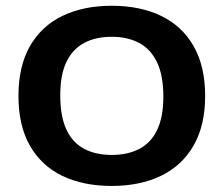

<svg xmlns="http://www.w3.org/2000/svg" viewBox="-20 -622 756 650"><path d="M358 7.5Q262 7.5 191.2 -26.5Q120.5 -60.5 81.5 -128.5Q42.5 -196.5 42.5 -297Q42.5 -398 81.5 -466Q120.5 -534 191.5 -568.2Q262.5 -602.5 358 -602.5Q454.5 -602.5 525.5 -568.2Q596.5 -534 635.5 -465.8Q674.5 -397.5 674.5 -297Q674.5 -197 635.2 -129Q596 -61 525 -26.8Q454 7.5 358 7.5ZM358 -97.5Q413 -97.5 452.2 -118.2Q491.5 -139 512.2 -182.5Q533 -226 533 -295Q533 -366 511.8 -410.8Q490.5 -455.5 451.2 -476.5Q412 -497.5 358 -497.5Q304.5 -497.5 265.5 -477Q226.5 -456.5 205.2 -413Q184 -369.5 184 -300Q184 -228 204.8 -183.5Q225.5 -139 264.8 -118.2Q304 -97.5 358 -97.5Z"/></svg>

Font: Encode Sans SC SemiExpanded SemiBold
Style: Regular
Weight: 600
Width: 6
Designer: Multiple Designers
Foundry: Impallari Type
Version: Version 3.002